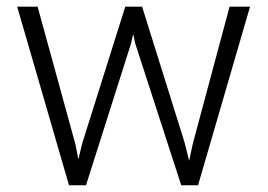

<svg xmlns="http://www.w3.org/2000/svg" viewBox="-20 -548 794 568"><path d="M223.1 -123.5 350.6 -528.3H400.4L525.9 -127L539.6 -72.3L550.3 -122.6L659.2 -528.3H719.7L565.9 0H516.1L379.9 -419.9L374 -447.8L367.7 -419.4L234.4 0H184.1L30.8 -528.3H91.3L203.1 -121.1L211.9 -76.7Z"/></svg>

Font: Vazirmatn RD ExtraLight
Style: Regular
Weight: 200
Designer: Saber Rastikerdar
Foundry: Saber Rastikerdar
Version: Version 32.102